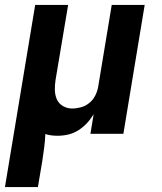

<svg xmlns="http://www.w3.org/2000/svg" viewBox="-33 -540 653 775"><path d="M-13 215 109 -520H242L191 -216Q188 -196 188.5 -176Q189 -156 196.5 -139Q204 -122 221 -112Q238 -102 258 -102Q276 -102 294 -107Q312 -112 327 -124Q342 -136 351 -153.5Q360 -171 363 -188L418 -520H551L465 0H332L345 -79Q333 -59 317.5 -42.5Q302 -26 283 -14Q264 -2 242.5 3Q221 8 200 8Q187 8 174.5 6.5Q162 5 150 1Q149 28 145.5 54.5Q142 81 138 108L120 215Z"/></svg>

Font: Iosevka XBd Ex Obl
Style: Regular
Weight: 800
Width: 7
Italic angle: -9°
Monospace: yes
Designer: Belleve Invis
Foundry: Belleve Invis
Version: Version 32.5.0; ttfautohint (v1.8.4)